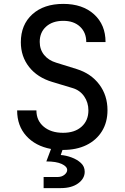

<svg xmlns="http://www.w3.org/2000/svg" viewBox="-20 -760 640 986"><path d="M204 206V149H275Q297 149 311 137.5Q325 126 325 113Q325 95 297 82Q269 69 218 69L242 5Q162 -10 115 -62Q68 -114 68 -193H167Q167 -141 204.5 -109.5Q242 -78 304 -78Q364 -78 399 -109.5Q434 -141 434 -193Q434 -234 412 -265.5Q390 -297 352 -308L249 -339Q172 -362 129.5 -416Q87 -470 87 -543Q87 -633 146 -686.5Q205 -740 305 -740Q404 -740 463 -686.5Q522 -633 522 -544H423Q423 -593 391 -623Q359 -653 305 -653Q250 -653 217 -623.5Q184 -594 184 -545Q184 -506 206.5 -478Q229 -450 269 -438L375 -405Q448 -382 490 -326Q532 -270 532 -194Q532 -132 503.5 -86Q475 -40 424 -15Q373 10 303 10H301L292 36Q319 38 347.5 48.5Q376 59 395.5 77Q415 95 415 122Q415 157 381.5 181.5Q348 206 292 206Z"/></svg>

Font: Tiny Medium
Style: Regular
Weight: 500
Monospace: yes
Designer: Philipp Nurullin, Konstantin Bulenkov
Foundry: JetBrains
Version: Version 2.251; ttfautohint (v1.8.4.7-5d5b)